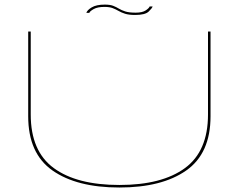

<svg xmlns="http://www.w3.org/2000/svg" viewBox="-20 -811 1075 834"><path d="M498.5 3.5Q313.5 3.5 208 -70.5Q102.5 -144.5 102.5 -306V-674H113.5V-313.5Q113.5 -154.5 213.5 -81Q313.5 -7.5 498.5 -7.5Q683.5 -7.5 783.5 -81Q883.5 -154.5 883.5 -313.5V-674H894.5V-306Q894.5 -144.5 789 -70.5Q683.5 3.5 498.5 3.5ZM567 -746Q540 -746 523.5 -751.2Q507 -756.5 495 -763.5Q483 -770.5 469.2 -775.8Q455.5 -781 433.5 -781Q403.5 -781 386.8 -771.5Q370 -762 368 -755H355Q358.5 -767 378.5 -779Q398.5 -791 435 -791Q458 -791 471.5 -785.8Q485 -780.5 496.5 -773.5Q508 -766.5 524.5 -761.2Q541 -756 569.5 -756Q598.5 -756 613.2 -766Q628 -776 630 -783H643Q641 -775.5 625.8 -760.8Q610.5 -746 567 -746Z"/></svg>

Font: Anybody UltraExpanded Thin
Style: Regular
Weight: 100
Width: 9
Designer: Tyler Finck
Foundry: Etcetera Type Company
Version: Version 1.010; ttfautohint (v1.8.3) -l 8 -r 50 -G 200 -x 14 